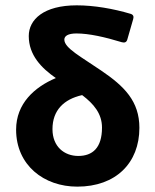

<svg xmlns="http://www.w3.org/2000/svg" viewBox="-20 -696 587 727"><path d="M363.3 -428.7C288.1 -480.5 223.6 -513.7 223.6 -545.9C223.6 -559.6 237.3 -569.3 269.5 -569.3C317.4 -569.3 377 -555.7 441.4 -536.1C452.1 -533.2 459 -536.1 461.9 -545.9L484.4 -624C487.3 -633.8 484.4 -640.6 474.6 -643.6C409.2 -663.1 335.9 -675.8 270.5 -675.8C145.5 -675.8 88.9 -622.1 88.9 -559.6C88.9 -487.3 136.7 -438.5 191.4 -400.4C110.4 -366.2 41 -303.7 41 -205.1C41 -70.3 146.5 10.7 272.5 10.7C418.9 10.7 507.8 -79.1 507.8 -211.9C507.8 -312.5 451.2 -369.1 363.3 -428.7ZM276.4 -105.5C223.6 -105.5 178.7 -140.6 178.7 -207C178.7 -278.3 221.7 -320.3 291 -335.9C335 -302.7 366.2 -265.6 366.2 -212.9C366.2 -135.7 330.1 -105.5 276.4 -105.5Z"/></svg>

Font: Ed Sans Neue
Style: Bold
Weight: 700
Designer: Stephen Hutchings
Version: Version 1.004;PS 001.004;hotconv 1.0.88;makeotf.lib2.5.64775